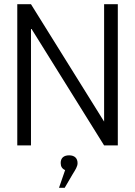

<svg xmlns="http://www.w3.org/2000/svg" viewBox="-20 -690 640 911"><path d="M62 -670V0H127V-557L474 0H539V-670H474V-113L127 -670ZM260 201H287L325 136C338 115 348 100 348 84C348 61 334 47 308 47C282 47 268 60 268 83V84C268 100 275 111 289 117Z"/></svg>

Font: LT Wave Mono Light
Style: Regular
Weight: 300
Designer: Daniel Lyons
Version: Version 2.5 (Glyphs App)